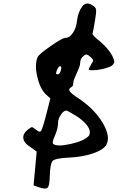

<svg xmlns="http://www.w3.org/2000/svg" viewBox="-20 -990 775 1109"><path d="M462.6 -666.5C469.7 -673.2 476 -675.9 481.4 -674.8C486.7 -673.7 493.6 -669.3 502 -661.6C511.6 -653.8 516.6 -647.2 517.2 -641.7C517.8 -636.1 514.5 -629 507.4 -620.1C497.8 -602.4 493 -592.2 493 -589.4C493 -586.7 496.9 -585 504.7 -584.5C512.4 -583.9 522.3 -584.2 534.3 -585.3C546.2 -586.4 558.5 -588.3 571 -591.1C583.6 -593.9 595.2 -597.2 606 -601.1C616.7 -604.9 623.9 -608.5 627.5 -611.9C635.8 -619.6 640 -626.8 640 -633.4C640 -640 635.9 -652.2 627.5 -669.9C610.8 -698.6 588 -725.2 559.4 -749.5C527.1 -774.9 512.1 -790.4 514.6 -795.9C518.1 -810.3 522.9 -835.7 528.9 -872.2C533.6 -900.9 535.8 -920.6 535.1 -931.1C534.6 -941.6 529.5 -949.6 519.9 -955.1C493.6 -975 472.4 -974.7 456.3 -954.3C440.2 -933.8 429.7 -906.5 424.9 -872.2C422.5 -844.6 414.8 -820.8 401.6 -800.9C388.5 -781 373.5 -771.1 356.8 -771.1C346 -771.1 318 -755.3 272.6 -723.8C227.1 -692.3 202.1 -671 197.3 -660C185.3 -632.4 184.4 -595.6 194.6 -549.8C204.7 -503.9 220.6 -469.9 242.1 -447.8L270.8 -421.3L247.5 -330C233.1 -273.7 223 -241.6 217 -233.9C212.2 -226.1 202.6 -228.3 188.3 -240.5C176.3 -250.4 168.3 -255.4 164.1 -255.4C159.9 -255.4 151.8 -250.4 139.9 -240.5C120.8 -225 112.4 -208.4 114.8 -190.7C117.2 -173 129.7 -157 152.4 -142.7L191.9 -114.5C185.9 -49.3 179.9 16 173.9 81.2L208 92.8C231.9 100.5 247.5 101.1 254.7 94.4C261.8 87.8 266 68.5 267.2 36.4C268.4 -17.8 274 -50.1 284.2 -60.6C294.4 -71.1 325.7 -77.4 378.3 -79.7C429.7 -81.9 475.7 -89.9 516.4 -103.7C556.9 -117.5 582.7 -133.8 593.4 -152.6C611.4 -183.6 605.1 -225.3 574.6 -277.8C544.1 -330.3 499 -377 439.3 -418C423.7 -427.9 411.5 -436.4 402.5 -443.6C393.6 -450.8 387.3 -456.9 383.7 -461.8C380.1 -466.8 378.9 -471.2 380.1 -475.1C381.3 -479 384.9 -482.6 390.8 -485.9C399.2 -489.2 403.4 -498 403.4 -512.4C403.4 -521.3 410 -539.5 423.1 -567.1C436.3 -594.8 442.9 -614.1 442.9 -625.2C442.9 -642.8 449.4 -656.7 462.6 -666.5ZM473.4 -276.9C486.5 -262.5 494.5 -249.3 497.5 -237.1C500.5 -224.9 499 -214.4 493.1 -205.6C475.2 -185.7 439.9 -169.9 387.3 -158.3C334.7 -146.7 301.2 -147 286.9 -159.2C282.1 -165.8 285.7 -181.8 297.7 -207.3C309.6 -236 315.6 -260.9 315.6 -281.9C315.6 -296.3 320.9 -311.5 331.7 -327.5C342.4 -343.5 353.2 -351.5 364 -351.5C371.2 -349.3 390.8 -338.3 423.1 -318.4C443.5 -305.1 460.2 -291.3 473.4 -276.9ZM313.8 -560.5C307.8 -560.5 304.6 -562.1 304 -565.4C303.4 -568.8 305.4 -576.5 310.2 -588.6C313.8 -597.5 318 -603.3 322.8 -606.1C327.5 -608.8 330.8 -608.3 332.6 -604.4C334.4 -600.5 334.1 -593.6 331.7 -583.7C326.9 -568.2 321 -560.5 313.8 -560.5Z"/></svg>

Font: Beth Ellen
Style: Regular
Weight: 400
Version: Version 1.015;Fontself Maker 2.1.2